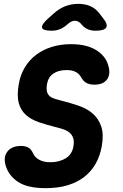

<svg xmlns="http://www.w3.org/2000/svg" viewBox="-20 -970 640 1000"><path d="M401 -570Q391 -587 373 -596Q355 -605 327 -605Q284 -605 257.5 -586.5Q231 -568 225 -533Q221 -508 224.5 -493.5Q228 -479 238 -470Q248 -461 263.5 -456Q279 -451 299 -446Q347 -434 390.5 -419Q434 -404 464 -377.5Q494 -351 507.5 -310.5Q521 -270 510 -208Q501 -158 478.5 -118Q456 -78 420 -49.5Q384 -21 333.5 -5.5Q283 10 218 10Q124 10 75 -22Q26 -54 10 -106Q-4 -151 18.5 -180.5Q41 -210 91 -210Q108 -210 124.5 -203Q141 -196 153 -170Q162 -150 185 -137.5Q208 -125 242 -125Q266 -125 286.5 -130.5Q307 -136 323 -146Q339 -156 349 -171.5Q359 -187 362 -206Q367 -233 361.5 -250Q356 -267 343.5 -278Q331 -289 313 -295.5Q295 -302 274 -307Q225 -319 184 -333Q143 -347 116 -370.5Q89 -394 78 -432.5Q67 -471 78 -533Q86 -580 109 -618.5Q132 -657 167.5 -684Q203 -711 249 -725.5Q295 -740 350 -740Q390 -740 422 -732.5Q454 -725 478.5 -710.5Q503 -696 519.5 -676Q536 -656 543 -632Q558 -585 538 -557Q518 -529 472 -529Q448 -529 431 -537.5Q414 -546 401 -570ZM249 -810Q203 -810 199 -826Q195 -842 232 -875L260 -900Q289 -926 321 -938Q353 -950 388 -950Q423 -950 450.5 -938Q478 -926 498 -900L517 -875Q543 -843 533 -826.5Q523 -810 478 -810Q455 -810 437.5 -817.5Q420 -825 406 -841L403 -845Q388 -862 370 -862Q352 -862 332 -844L331 -843Q312 -826 292 -818Q272 -810 249 -810Z"/></svg>

Font: Maple Mono ExtraBold
Style: Italic
Weight: 800
Italic angle: -10°
Monospace: yes
Designer: subframe7536
Version: Version 7.200